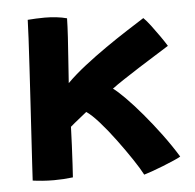

<svg xmlns="http://www.w3.org/2000/svg" viewBox="-45 -586 668 657"><g transform="rotate(-5 289.0 -257.5)"><path d="M424.5 24.5Q414 4 391.5 -29.8Q369 -63.5 342 -100Q315 -136.5 289 -165.8Q263 -195 245.5 -206.5Q239 -201.5 226.8 -191.5Q214.5 -181.5 203.2 -172.5Q192 -163.5 189 -160.5Q188 -131.5 186.5 -96.5Q185 -61.5 183.2 -31.5Q181.5 -1.5 180.5 12.5Q148 16.5 115.5 16.5Q94.5 16.5 75.5 15Q56.5 13.5 42.5 11.5Q43 -2 45.5 -42Q48 -82 51.2 -137.2Q54.5 -192.5 58.2 -253.8Q62 -315 65.2 -372.5Q68.5 -430 70.8 -474Q73 -518 73.5 -538Q87.5 -539 102.5 -539.8Q117.5 -540.5 132 -540.5Q153 -540.5 172.2 -538.2Q191.5 -536 208 -531.5Q207.5 -505 205.2 -466.8Q203 -428.5 199.8 -387Q196.5 -345.5 194.5 -310Q222 -337.5 258.5 -366Q295 -394.5 333.5 -421.2Q372 -448 407.5 -470.8Q443 -493.5 468 -509.5Q478 -500 492.8 -480.5Q507.5 -461 521.8 -440.5Q536 -420 543.5 -407.5Q524.5 -395.5 496.8 -378.2Q469 -361 439.2 -342Q409.5 -323 383.8 -306Q358 -289 343.5 -278Q359 -267 384.5 -241.2Q410 -215.5 440 -180Q470 -144.5 499.5 -104.8Q529 -65 552.5 -26.5Q546.5 -22.5 529.2 -15Q512 -7.5 491.2 0.8Q470.5 9 452 15.5Q433.5 22 424.5 24.5Z"/></g></svg>

Font: Grandstander SemiBold
Style: Regular
Weight: 600
Designer: Tyler Finck
Foundry: Etcetera Type Co
Version: Version 1.200; ttfautohint (v1.8.3)